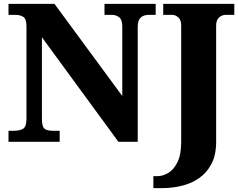

<svg xmlns="http://www.w3.org/2000/svg" viewBox="-20 -734 1233 994"><path d="M774 240V178H795Q823 178 851.5 161Q880 144 899 105Q918 66 918 1V-602Q918 -631 903 -644Q888 -657 872 -657H825V-714H1193V-657H1147Q1130 -657 1114.5 -644Q1099 -631 1099 -601V0Q1099 68 1075 114Q1051 160 1011 188Q971 216 920.5 228Q870 240 818 240ZM24 0V-57H53Q82 -57 99.5 -67.5Q117 -78 117 -120V-598Q117 -637 100 -647Q83 -657 61 -657H24V-714H262L613 -237V-598Q613 -632 597 -644.5Q581 -657 559 -657H521V-714H786V-657H749Q724 -657 708.5 -643Q693 -629 693 -594V0H593L197 -541V-120Q197 -78 210.5 -67.5Q224 -57 252 -57H289V0Z"/></svg>

Font: Noto Serif ExtraBold
Style: Regular
Weight: 800
Designer: Monotype Design Team
Foundry: Monotype Imaging Inc.
Version: Version 2.014